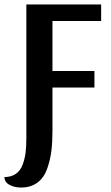

<svg xmlns="http://www.w3.org/2000/svg" viewBox="-58 -680 495 860"><path d="M-38 113Q-8 113 12.5 99Q33 85 43 58.5Q53 32 56.5 4.5Q60 -23 60 -59V-660H395V-586H177V-362H365V-288H177V-95Q177 -43 172 -3Q167 37 153 76.5Q139 116 109.5 138Q80 160 36 160Q7 160 -15.5 148Q-38 136 -38 113Z"/></svg>

Font: Sansita
Style: Regular
Weight: 400
Designer: Pablo Cosgaya
Foundry: Omnibus-Type
Version: Version 1.006;hotconv 1.0.109;makeotfexe 2.5.65596